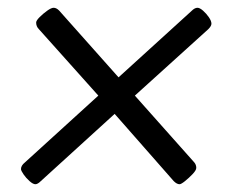

<svg xmlns="http://www.w3.org/2000/svg" viewBox="-20 -474 600 494"><path d="M71 0Q65 0 56 -8Q47 -16 40.5 -25.5Q34 -35 34 -39Q34 -48 44 -56L233 -228L80 -399Q73 -406 73 -416Q73 -421 82 -430Q91 -439 101.5 -446.5Q112 -454 118 -454Q125 -454 132 -447L285 -275L473 -446Q481 -454 488 -454Q494 -454 502.5 -446.5Q511 -439 517.5 -429.5Q524 -420 524 -413Q524 -407 516 -399L327 -228L480 -56Q485 -50 485 -42Q485 -36 475.5 -26Q466 -16 456 -8Q446 0 442 0Q435 0 427 -8L275 -181L85 -8Q77 0 71 0Z"/></svg>

Font: Asap
Style: Italic
Weight: 400
Italic angle: -6°
Designer: Pablo Cosgaya
Foundry: Omnibus-Type
Version: Version 3.001; ttfautohint (v1.8.3)